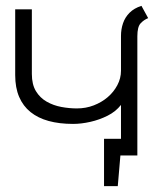

<svg xmlns="http://www.w3.org/2000/svg" viewBox="-20 -532 531 657"><path d="M336 -57V105H383L392 0H422V-57ZM394 0H450V-408Q450 -440 461 -452Q472 -464 487 -470L464 -512Q439 -504 423.5 -488.5Q408 -473 401 -452.5Q394 -432 394 -409V-290Q394 -264 381.5 -240.5Q369 -217 348.5 -199.5Q328 -182 301 -171.5Q274 -161 243 -161Q217 -161 190 -166Q163 -171 140 -184Q117 -197 103 -220Q89 -243 89 -279V-500H32V-275Q32 -232 45.5 -200.5Q59 -169 84.5 -148.5Q110 -128 146.5 -118Q183 -108 230 -108Q258 -108 289 -115Q320 -122 348 -136Q376 -150 394 -173Z"/></svg>

Font: AdventPro_ExpandedRegular
Style: ExpandedRegular
Weight: 400
Width: 7
Designer: VivaRado, Andreas Kalpakidis
Foundry: VivaRado, Andreas Kalpakidis
Version: Version 3.000